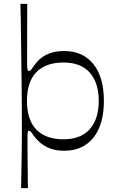

<svg xmlns="http://www.w3.org/2000/svg" viewBox="-20 -760 635 987"><path d="M88.4 207Q89.4 142.3 90.4 93.1Q91.4 43.9 91.9 3.1Q92.4 -37.6 92.4 -75.2Q92.4 -112.9 92.4 -152.7Q92.4 -182.1 92 -227.7Q91.6 -273.3 91.1 -328.3Q90.6 -383.3 89.6 -441.9Q88.7 -500.6 88.2 -556.6Q87.7 -612.6 86.8 -660.1Q85.9 -707.7 84.9 -740H120.1Q120 -727.1 119.9 -696.2Q119.9 -665.3 119.7 -625.4Q119.6 -585.4 119.5 -545.5Q119.4 -505.6 119.4 -474.6Q119.4 -443.7 119.4 -430.9Q119.4 -410.1 121.5 -402.7Q123.6 -395.3 128.9 -395.3Q133.9 -395.3 138.7 -400.3Q143.6 -405.3 154 -421.4Q164.3 -436.6 183.1 -454.6Q202 -472.6 233.3 -485.1Q264.6 -497.7 310 -497.7Q406.3 -497.7 460.2 -430.4Q514.1 -363.1 514.1 -241.4Q514.1 -119.7 460.2 -52.4Q406.3 14.9 310 14.9Q266.3 14.9 235.4 2.3Q204.6 -10.3 184.4 -28.4Q164.3 -46.4 154 -61.4Q143.6 -77.6 138.7 -82.6Q133.9 -87.6 128.9 -87.6Q123.6 -87.6 122.5 -80.6Q121.4 -73.6 121.4 -54.6Q121.4 -34.3 121.4 -4.4Q121.4 25.6 121.9 58.8Q122.4 92 122.5 122.6Q122.6 153.3 123.1 175.7Q123.6 198.1 123.7 207ZM118.6 -241.4Q118.6 -143.4 167.1 -93.6Q215.7 -43.9 306.4 -43.9Q395.7 -43.9 441.6 -96.2Q487.6 -148.6 487.6 -241.4Q487.6 -334.3 441.6 -386.5Q395.7 -438.7 306.4 -438.7Q215.7 -438.7 167.1 -389.1Q118.6 -339.4 118.6 -241.4Z"/></svg>

Font: Ojuju ExtraLight
Style: Regular
Weight: 200
Designer: Chisaokwu Joboson, Mirko Velimirovic
Foundry: Udi Foundry
Version: Version 1.000